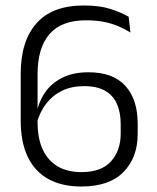

<svg xmlns="http://www.w3.org/2000/svg" viewBox="-20 -669 571 700"><path d="M276 11Q206 11 156.5 -16.2Q107 -43.5 81.2 -97Q55.5 -150.5 55.5 -230V-400.5Q55.5 -519 113 -584Q170.5 -649 285 -649Q343.5 -649 383 -636.2Q422.5 -623.5 449 -608L455.5 -550.5Q434.5 -563.5 411 -573.5Q387.5 -583.5 359 -589.2Q330.5 -595 293.5 -595Q204 -595 160.5 -544.8Q117 -494.5 117 -399V-224Q117 -163.5 136.2 -123Q155.5 -82.5 191 -62Q226.5 -41.5 277 -41.5Q350 -41.5 385 -81Q420 -120.5 420 -181.5V-216.5Q420 -259.5 406.2 -290.5Q392.5 -321.5 363 -338.2Q333.5 -355 286.5 -355Q241.5 -355 207 -338.5Q172.5 -322 149 -291.8Q125.5 -261.5 114 -220.5L105.5 -272.5H117Q127 -310 150.2 -340Q173.5 -370 211.8 -387.8Q250 -405.5 303 -405.5Q392 -405.5 437 -356Q482 -306.5 482 -218V-181Q482 -94.5 430.2 -41.8Q378.5 11 276 11Z"/></svg>

Font: Anek Devanagari Medium Light
Style: Regular
Weight: 300
Version: Version 1.003